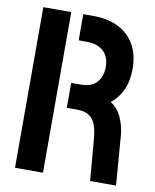

<svg xmlns="http://www.w3.org/2000/svg" viewBox="-80 -762 666 824"><g transform="rotate(10 253.0 -350.0)"><path d="M369.3 0 354.3 -178Q351.1 -217.9 341.5 -243.1Q331.8 -268.2 311.9 -280.3Q292.1 -292.5 257.5 -292.1H216.1V-400.7H257Q306.2 -400.7 328.4 -427.3Q350.6 -453.9 350.6 -493.4Q350.6 -537.8 324.2 -561.9Q297.8 -586 252.1 -586H216.1V-700H263.6Q326.2 -699.6 371.3 -676.2Q416.3 -652.8 440.8 -609.8Q465.3 -566.8 465.3 -505.8Q465.3 -450.8 446.7 -411.7Q428.2 -372.6 397.2 -349.2Q428.4 -330.7 445.2 -293.4Q462.1 -256.2 465.2 -217L482.2 0ZM42 0V-700H163.8V0Z"/></g></svg>

Font: Stick No Bills ExtraLight
Style: Regular
Weight: 200
Designer: Kosala Senevirathne, Siva Puranthara, Lasantha Premarathna, Tharique Azeez
Foundry: mooniak
Version: Version 2.000